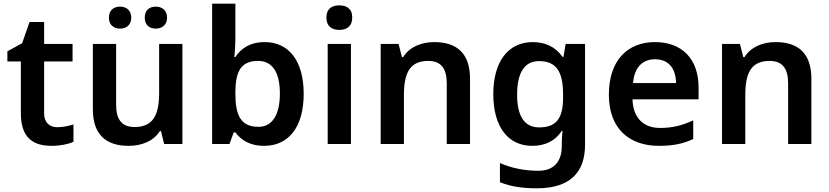

<svg xmlns="http://www.w3.org/2000/svg" viewBox="-20 -780 4492 1040"><path d="M291 -91C249 -91 219 -115 219 -166V-447H373V-542H219V-661H140L100 -546L20 -502V-447H93V-165C93 -28 166 10 259 10C306 10 351 1 378 -12V-106C353 -98 322 -91 291 -91Z M570 -684C570 -644 597 -625 630 -625C663 -625 691 -644 691 -684C691 -726 663 -744 630 -744C597 -744 570 -726 570 -684ZM764 -684C764 -644 790 -625 824 -625C856 -625 885 -644 885 -684C885 -726 856 -744 824 -744C790 -744 764 -726 764 -684ZM968 -542H842V-277C842 -158 810 -92 709 -92C640 -92 609 -132 609 -213V-542H483V-188C483 -50 555 10 677 10C745 10 811 -14 846 -70H852L869 0H968Z M1255 -580V-760H1129V0H1223L1246 -63H1255C1284 -24 1330 10 1411 10C1539 10 1625 -86 1625 -272C1625 -456 1540 -552 1414 -552C1333 -552 1284 -516 1255 -471H1249C1252 -493 1255 -537 1255 -580ZM1378 -450C1454 -450 1496 -391 1496 -273C1496 -157 1454 -93 1380 -93C1284 -93 1255 -156 1255 -272V-283C1256 -396 1287 -450 1378 -450Z M1818 -751C1779 -751 1748 -734 1748 -685C1748 -636 1779 -618 1818 -618C1856 -618 1888 -636 1888 -685C1888 -734 1856 -751 1818 -751ZM1881 -542H1755V0H1881Z M2332 -552C2264 -552 2199 -527 2164 -471H2157L2139 -542H2042V0H2168V-265C2168 -384 2199 -450 2300 -450C2369 -450 2400 -409 2400 -328V0H2526V-353C2526 -493 2453 -552 2332 -552Z M2866 -552C2732 -552 2652 -446 2652 -270C2652 -94 2731 10 2863 10C2931 10 2986 -15 3023 -71H3027C3025 -55 3023 -24 3023 -4V10C3023 98 2978 145 2896 145C2820 145 2749 130 2688 103V207C2747 231 2811 240 2888 240C3062 240 3149 159 3149 4V-542H3044L3032 -472H3027C2989 -526 2934 -552 2866 -552ZM2899 -449C2990 -449 3030 -397 3030 -269V-250C3030 -134 2989 -90 2901 -90C2820 -90 2781 -151 2781 -268C2781 -387 2822 -449 2899 -449Z M3528 -552C3378 -552 3278 -452 3278 -267C3278 -82 3390 10 3549 10C3629 10 3681 -2 3735 -27V-128C3676 -101 3625 -87 3555 -87C3463 -87 3409 -144 3406 -242H3764V-306C3764 -461 3674 -552 3528 -552ZM3528 -459C3605 -459 3641 -405 3642 -330H3409C3416 -415 3460 -459 3528 -459Z M4181 -552C4113 -552 4048 -527 4013 -471H4006L3988 -542H3891V0H4017V-265C4017 -384 4048 -450 4149 -450C4218 -450 4249 -409 4249 -328V0H4375V-353C4375 -493 4302 -552 4181 -552Z"/></svg>

Font: Noto Sans Bengali SemiBold
Style: Regular
Weight: 600
Designer: Jelle Bosma - Monotype Design Team
Foundry: Monotype Imaging Inc.
Version: Version 2.003